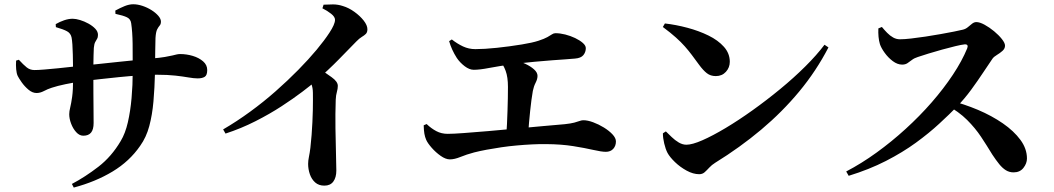

<svg xmlns="http://www.w3.org/2000/svg" viewBox="-20 -813 4900 893"><path d="M517 -748.6 516.3 -763.9Q538.8 -776.1 559.8 -784.7Q580.8 -793.2 599.8 -793.2Q619.8 -793.2 642.3 -785.8Q664.9 -778.3 684.5 -766Q704 -753.7 716.3 -739.5Q728.5 -725.2 728.5 -712.7Q728.5 -700.5 722.7 -694.2Q716.9 -687.8 710.9 -676.2Q705 -664.6 703.2 -636.4Q702.2 -606.1 702 -577.1Q701.7 -548.1 701.4 -522.6Q701.1 -497.1 700.9 -475.1Q699.1 -403.7 693.7 -341.1Q688.2 -278.5 674.3 -226.5Q660.4 -174.5 632 -134.8Q582.4 -62.7 503.3 -15.1Q424.2 32.5 323.1 59.4L314.4 42.5Q376.2 9.9 437.7 -37.5Q499.1 -85 541.3 -156.9Q562.8 -192.4 574.7 -244.3Q586.6 -296.3 591.9 -356.9Q597.3 -417.6 597.3 -479.5Q597.6 -554.8 596.8 -609.5Q596.1 -664.2 590.2 -704.4Q587.7 -724.2 570.6 -732.5Q553.6 -740.8 517 -748.6ZM239.1 -700.8Q257.4 -711.5 278.3 -718.7Q299.2 -725.8 318 -725.8Q332.6 -725.8 352.5 -719.8Q372.3 -713.8 391.5 -703.2Q410.7 -692.5 423.2 -679.3Q435.7 -666.1 435.7 -650.8Q435.7 -639.3 431.4 -632.3Q427.1 -625.4 422.6 -616.9Q418.2 -608.5 416.4 -590.3Q415.7 -576.9 415.1 -555.1Q414.4 -533.3 414.3 -509.4Q414.2 -485.5 414.2 -466.5Q414.2 -420.5 414.4 -378.9Q414.6 -337.2 415 -302Q415.4 -266.8 415.4 -240.9Q415.4 -210.9 403.6 -196.4Q391.8 -181.8 367.4 -181.8Q349.3 -181.8 334.3 -198.4Q319.3 -215 310.7 -238.1Q302 -261.2 302 -281.7Q302 -295.1 306.6 -313.4Q311.2 -331.6 315.6 -363Q320 -394.4 320 -446.2Q320 -474.1 319.6 -503.2Q319.2 -532.3 318.7 -558.7Q318.2 -585.1 316.7 -605.9Q315.2 -626.7 313 -638.2Q309 -658 292 -667.4Q275 -676.8 239.9 -686.8ZM54.9 -531.1 67.6 -535.1Q88.8 -511.9 104.2 -499.6Q119.5 -487.2 140.4 -487.2Q156.7 -487.2 186 -489.6Q215.3 -491.9 249.4 -495.4Q283.4 -498.9 314 -502.3Q344.6 -505.7 363.9 -507.7Q395.4 -510.7 440.6 -515.6Q485.8 -520.6 533.9 -525.5Q582 -530.5 623.2 -534.6Q664.4 -538.7 687.2 -541Q724.2 -544.2 746.4 -548Q768.6 -551.7 781.5 -554.9Q794.4 -558.1 802.3 -559.9Q810.2 -561.6 817.7 -561.6Q847.6 -561.6 876.6 -553Q905.5 -544.3 924.7 -527.6Q943.8 -511 943.8 -487.3Q943.8 -462.8 931.9 -455.6Q920 -448.4 899.5 -448.4Q881.7 -448.4 856.8 -452.8Q831.8 -457.2 796 -461.3Q760.1 -465.4 709.6 -465.4Q674.7 -465.4 628.8 -462.3Q582.9 -459.2 534.7 -454.4Q486.5 -449.7 443.5 -444.7Q400.4 -439.7 370.9 -436.2Q323.9 -429.7 285.3 -421.6Q246.6 -413.6 220.6 -404.9Q201.6 -398.8 184.3 -389.6Q166.9 -380.4 150.2 -380.4Q130.7 -380.4 112.4 -395.9Q94.1 -411.4 80.7 -430.4Q67.4 -449.4 62.4 -459.7Q56.9 -471.4 55.2 -490.9Q53.5 -510.4 54.9 -531.1Z M1479.6 -774.4 1485 -791.2Q1505.8 -792.4 1528.8 -792.5Q1551.8 -792.5 1574.3 -785.1Q1602 -776.9 1628.2 -758Q1654.4 -739.2 1671.6 -717.3Q1688.8 -695.3 1688.8 -677Q1688.8 -662.7 1681.6 -655.4Q1674.4 -648.2 1662.7 -641.3Q1651.1 -634.4 1637.1 -619.9Q1604.4 -586.2 1556.2 -537.1Q1508.1 -487.9 1448.4 -436.1Q1427 -417.1 1386.1 -386.2Q1345.3 -355.2 1290 -319.1Q1234.7 -283 1168.1 -249.2Q1101.6 -215.4 1028.9 -191.7L1017.8 -211.1Q1081.3 -248.1 1143.3 -293.4Q1205.4 -338.6 1261.9 -388.5Q1318.5 -438.4 1367 -487.7Q1415.5 -537 1452.5 -581.4Q1489.4 -625.8 1511.9 -660.4Q1538.2 -700.3 1538.2 -720.8Q1538.2 -734.7 1520.3 -748.8Q1502.5 -763 1479.6 -774.4ZM1407.2 -459 1456.5 -500.2Q1493.8 -474.5 1522.5 -453.9Q1551.2 -433.4 1551.2 -413.6Q1551.2 -400.5 1546.9 -385.6Q1542.5 -370.8 1541.5 -349.4Q1539.2 -282.4 1540.2 -216Q1541.1 -149.5 1542.7 -97.6Q1544.3 -45.7 1544.3 -19.5Q1544.3 12.3 1530.3 31.4Q1516.4 50.4 1488.6 50.4Q1462.7 50.4 1446 35.7Q1429.4 21 1421.2 -2.5Q1413.1 -26.1 1413.1 -50.8Q1413.1 -65.5 1416.8 -83.4Q1420.6 -101.4 1423.6 -125.6Q1427.1 -155 1429.3 -185.5Q1431.5 -216 1433 -245.1Q1434.5 -274.2 1435 -300.2Q1435.5 -326.2 1435.5 -347.3Q1435.5 -368.3 1435.3 -381.3Q1435 -405.6 1428 -422.5Q1421.1 -439.3 1407.2 -459Z M2654.6 -540.6Q2638.1 -539 2610.9 -537.1Q2583.7 -535.1 2547.7 -532.6Q2511.7 -530 2467.1 -525.8Q2422.4 -521.7 2371.6 -515.1Q2300.7 -505.9 2256 -497.1Q2211.3 -488.4 2183.5 -488.4Q2163.2 -488.4 2141.3 -505Q2119.5 -521.6 2104.7 -543.3Q2092.5 -562.3 2083.4 -582.3Q2074.3 -602.3 2068.9 -621.6L2081.4 -629.5Q2106.6 -609.7 2133.4 -597.1Q2160.3 -584.5 2191 -584.5Q2232.3 -584.5 2290.9 -590.6Q2349.6 -596.8 2407.5 -606.3Q2456.3 -614.3 2484.2 -623.4Q2512 -632.5 2526.1 -640.5Q2540.2 -648.4 2547.6 -653.5Q2554.9 -658.6 2563.7 -658.6Q2584.9 -658.6 2609.1 -652.5Q2633.3 -646.3 2655 -636Q2676.7 -625.6 2690.6 -613.4Q2704.6 -601.2 2704.6 -589.1Q2704.6 -570.6 2693.3 -556.7Q2682.1 -542.8 2654.6 -540.6ZM2311 -550.3Q2337.7 -545.8 2367.3 -537.1Q2396.9 -528.4 2422.6 -516.5Q2448.2 -504.6 2464.1 -490.1Q2480 -475.7 2480 -460.1Q2480 -445.2 2471.2 -428.2Q2462.4 -411.2 2458.2 -389.9Q2454.8 -371.2 2451.7 -347.5Q2448.6 -323.8 2445.8 -297.2Q2443.1 -270.7 2440.5 -242.3Q2437.9 -213.9 2436.2 -185.4L2334.7 -181.8Q2336.7 -206.8 2338 -236.4Q2339.3 -266.1 2340.4 -296.8Q2341.5 -327.5 2342 -356.5Q2342.5 -385.5 2342.5 -408.8Q2342.5 -454.6 2331.8 -483.5Q2321.2 -512.5 2301.1 -536.2ZM1950.6 -230.2 1964.3 -236.1Q1985.6 -215.6 2009.3 -203.1Q2032.9 -190.5 2062.3 -190.5Q2087.9 -190.5 2137.5 -194.2Q2187.2 -197.8 2250.2 -203.2Q2313.3 -208.6 2379.3 -214.9Q2445.3 -221.2 2505.2 -226.5Q2565.1 -231.9 2606.6 -235.4Q2635.1 -238.5 2651 -242.7Q2666.8 -246.9 2676 -250.4Q2685.2 -253.8 2693.1 -253.8Q2713 -253.8 2738.6 -244.4Q2764.3 -234.9 2788.6 -220Q2812.9 -205 2828.8 -188Q2844.7 -170.9 2844.7 -155.2Q2844.7 -134.3 2832.1 -120.6Q2819.5 -106.9 2797.6 -106.9Q2778.1 -106.9 2739.6 -115.7Q2701 -124.6 2645.9 -133.4Q2590.8 -142.2 2521.5 -142.7Q2491.4 -143.3 2456.2 -141.5Q2420.9 -139.8 2384.2 -136.5Q2347.5 -133.3 2311.7 -128Q2275.8 -122.7 2243.5 -116.7Q2211.1 -110.6 2185.4 -104.1Q2149.5 -94.5 2121.7 -83.1Q2093.9 -71.7 2072.5 -71.7Q2053 -71.7 2029.9 -87.9Q2006.8 -104.1 1987.9 -125.6Q1968.9 -147.2 1962.2 -162.7Q1956.4 -176.1 1953.8 -191.3Q1951.2 -206.4 1950.6 -230.2Z M3072.5 -703.9Q3123.9 -698 3177.2 -683.8Q3230.5 -669.6 3275.2 -647.7Q3319.9 -625.8 3347.1 -595.2Q3374.3 -564.6 3374.3 -525.7Q3374.3 -498.9 3356.3 -479Q3338.2 -459.1 3309.2 -459.1Q3284.7 -459.1 3267.6 -472.5Q3250.4 -485.8 3231.1 -512.2Q3213.1 -536.8 3197.9 -557.1Q3182.7 -577.4 3165.2 -597.2Q3147.8 -617 3123.5 -638.7Q3099.3 -660.5 3062.9 -687.5ZM3814.8 -604.9 3833.2 -592.5Q3776.6 -483.2 3697.5 -387.7Q3618.4 -292.3 3520.1 -209.7Q3421.8 -127.2 3306 -55.7Q3290.3 -45.9 3279 -33.6Q3267.8 -21.4 3257.5 -12.1Q3247.2 -2.8 3232.1 -2.8Q3203.9 -2.8 3173.6 -19.4Q3143.2 -36 3119.3 -59.1Q3095.4 -82.2 3084.7 -101.7Q3075.5 -119.3 3069.3 -145.6Q3063 -171.8 3063.2 -193L3077 -201.8Q3088.9 -190.3 3104 -175.6Q3119.2 -160.8 3136.9 -150.3Q3154.6 -139.9 3172.5 -139.9Q3199.4 -139.9 3246.8 -160.6Q3294.1 -181.3 3354.4 -217.3Q3414.7 -253.3 3480 -300Q3545.3 -346.6 3608.7 -398.8Q3672.2 -451 3725.6 -504.1Q3779 -557.2 3814.8 -604.9Z M4065.3 -680.8 4081.7 -687.6Q4093.1 -673.7 4106.2 -660.3Q4119.3 -646.9 4134.1 -638.6Q4148.9 -630.3 4165.6 -630.3Q4186.5 -630.3 4217.7 -633.9Q4248.9 -637.5 4284.5 -642.8Q4320.1 -648.1 4354.7 -654.4Q4389.3 -660.6 4416.7 -666Q4444.1 -671.4 4458.2 -675Q4471.1 -678 4481.3 -686.5Q4491.4 -695 4501.1 -702.7Q4510.7 -710.3 4521.1 -710.3Q4536.6 -710.3 4559.3 -698Q4581.9 -685.6 4603.7 -667.6Q4625.4 -649.6 4639.9 -631.2Q4654.4 -612.8 4654.4 -600.7Q4654.4 -586.8 4642.4 -576.2Q4630.4 -565.6 4616.4 -557.3Q4602.5 -549 4596.2 -540.2Q4577.7 -513.6 4552.6 -475.4Q4527.4 -437.3 4496.9 -395.5Q4466.4 -353.8 4430.1 -316.4Q4395.8 -281.3 4348.6 -237.8Q4301.5 -194.2 4240 -149.3Q4178.5 -104.5 4100.6 -64.5Q4022.8 -24.6 3927.3 4.7L3915.7 -15.5Q3986.7 -52.5 4056.6 -103.1Q4126.6 -153.6 4192 -213.3Q4257.5 -272.9 4313.4 -337Q4369.2 -401 4411.9 -465.4Q4454.6 -529.8 4478.5 -588.1Q4485.9 -607.5 4467.2 -606.7Q4452.3 -605.3 4423.8 -598.4Q4395.4 -591.5 4361.8 -582.3Q4328.2 -573.1 4298 -563.7Q4267.7 -554.4 4248.9 -547.9Q4232.4 -542.8 4221.5 -534.3Q4210.6 -525.9 4200.6 -519.2Q4190.6 -512.5 4175.9 -512.5Q4154 -512.5 4132.4 -528.7Q4110.8 -544.9 4094.7 -567.3Q4078.5 -589.7 4072.5 -607.8Q4067.8 -623.5 4066.1 -642Q4064.4 -660.5 4065.3 -680.8ZM4380.2 -326.4 4396.1 -346.3Q4464.4 -329.1 4528.6 -302Q4592.7 -274.8 4644.2 -239.3Q4695.7 -203.7 4726 -162.5Q4756.4 -121.3 4756.4 -75.8Q4756.4 -53.1 4740.1 -32.2Q4723.8 -11.3 4694.2 -11.3Q4674.5 -11.3 4658.4 -21.2Q4642.3 -31.2 4627.4 -49.6Q4612.5 -68 4595.4 -93.9Q4569.5 -136.6 4542.7 -177Q4515.8 -217.4 4478 -255.2Q4440.1 -293.1 4380.2 -326.4Z"/></svg>

Font: Noto Serif SC
Style: Regular
Weight: 200
Designer: Ryoko NISHIZUKA 西塚涼子 (kana & ideographs); Frank Grießhammer (Latin, Greek & Cyrillic); Wenlong ZHANG 张文龙 (bopomofo); San
Foundry: Adobe
Version: Version 2.001;hotconv 1.1.0;makeotfexe 2.6.0